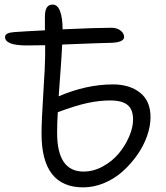

<svg xmlns="http://www.w3.org/2000/svg" viewBox="-20 -807 722 837"><path d="M342.8 9.8Q161.1 9.8 161.1 -224.1Q161.1 -279.8 168.9 -402.1Q176.8 -524.4 176.8 -562V-609.9Q162.6 -609.9 135.7 -609.4Q108.9 -608.9 96.2 -608.9Q2 -608.9 2 -646Q2 -664.1 41 -667Q86.4 -670.4 175.8 -674.8V-734.9Q175.8 -787.1 209 -787.1Q231 -787.1 241.9 -758.1Q252.9 -729 252.9 -679.2Q401.9 -686 465.8 -686Q489.3 -686 505.1 -674.1Q521 -662.1 521 -646Q521 -620.1 453.1 -620.1Q434.1 -620.1 251 -612.8Q249.5 -573.7 243.4 -491.9Q237.3 -410.2 235.8 -387.2Q356.9 -439 472.2 -439Q545.4 -439 590.8 -402.8Q636.2 -366.7 636.2 -295.9Q636.2 -257.3 621.3 -214.6Q606.4 -171.9 578.9 -132.3Q551.3 -92.8 515.9 -60.8Q480.5 -28.8 435.1 -9.5Q389.6 9.8 342.8 9.8ZM229 -228Q229 -59.1 344.2 -59.1Q387.2 -59.1 428 -81.3Q468.8 -103.5 497.1 -137.2Q525.4 -170.9 542.7 -210.9Q560.1 -251 560.1 -286.1Q560.1 -329.6 536.1 -349.4Q512.2 -369.1 460 -369.1Q414.6 -369.1 362.5 -358.2Q310.5 -347.2 231.9 -317.9Q229 -269.5 229 -228Z"/></svg>

Font: Shantell Sans Normal
Style: Regular
Weight: 300
Designer: Stephen Nixon, Anya Danilova, Shantell Martin
Foundry: Arrow Type
Version: Version 1.006;[559af2be0]